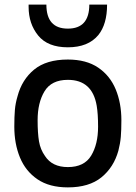

<svg xmlns="http://www.w3.org/2000/svg" viewBox="-20 -800 588 832"><path d="M274 12Q194 12 142.5 -23Q91 -58 66.5 -117.5Q42 -177 42 -251Q42 -294 44.5 -323.5Q47 -353 56 -383Q75 -455 128 -498.5Q181 -542 274 -542Q354 -542 405.5 -507Q457 -472 481.5 -412.5Q506 -353 506 -279Q506 -236 503.5 -207Q501 -178 493 -147Q473 -75 419.5 -31.5Q366 12 274 12ZM274 -76Q345 -76 375 -125.5Q405 -175 405 -251Q405 -307 399 -342Q380 -454 274 -454Q203 -454 173 -404.5Q143 -355 143 -279Q143 -223 149 -187.5Q155 -152 175 -124Q206 -76 274 -76ZM274 -595Q187 -595 145.5 -646Q104 -697 104 -770V-780H181Q181 -676 274 -676Q367 -676 367 -780H444Q444 -695 406 -648Q362 -595 274 -595Z"/></svg>

Font: Tanohe Sans Medium
Style: Regular
Weight: 500
Designer: Village Type and Design LLC
Foundry: Cooper Hewitt Smithsonian Design Museum
Version: Version 1.00;September 29, 2021;FontCreator 13.0.0.2655 64-b